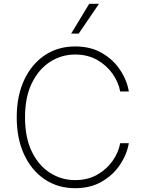

<svg xmlns="http://www.w3.org/2000/svg" viewBox="-20 -982 764 1012"><path d="M659.1 -500H613.6Q604.4 -549 573 -593.6Q541.5 -638.1 491.7 -666.4Q441.8 -694.6 376.1 -694.6Q304.3 -694.6 244.3 -656.2Q184.3 -617.9 148.1 -544.2Q111.9 -470.5 111.9 -363.6Q111.9 -256 148.1 -182.2Q184.3 -108.3 244.3 -70.5Q304.3 -32.7 376.1 -32.7Q441.8 -32.7 491.7 -60.7Q541.5 -88.8 573 -133.3Q604.4 -177.9 613.6 -227.3H659.1Q648.8 -168.3 612.7 -114Q576.7 -59.7 517 -24.9Q457.4 9.9 376.1 9.9Q285.5 9.9 216.1 -36.4Q146.7 -82.7 107.4 -166.9Q68.2 -251.1 68.2 -363.6Q68.2 -476.6 107.4 -560.5Q146.7 -644.5 216.1 -690.9Q285.5 -737.2 376.1 -737.2Q457.4 -737.2 517 -702.8Q576.7 -668.3 612.7 -614Q648.8 -559.7 659.1 -500ZM355.1 -805 450.3 -962H501.8L394.9 -805Z"/></svg>

Font: Inter Extra Light BETA
Style: Regular
Weight: 200
Designer: Rasmus Andersson
Foundry: rsms
Version: Version 3.011;git-f93a4a705